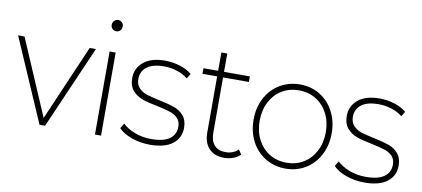

<svg xmlns="http://www.w3.org/2000/svg" viewBox="-80 -1058 2898 1318"><g transform="rotate(10 1369.0 -399.0)"><path d="M282.2 0H243.3L-7.8 -578.9H36.7L263.3 -51.1L491.1 -578.9H534.4Z M612.2 -762.2Q612.2 -778.9 623.9 -790.6Q635.6 -802.2 651.1 -802.2Q666.7 -802.2 677.8 -791.1Q688.9 -780 688.9 -764.4Q688.9 -746.7 677.8 -735Q666.7 -723.3 651.1 -723.3Q635.6 -723.3 623.9 -734.4Q612.2 -745.6 612.2 -762.2ZM672.2 -578.9V0H630V-578.9Z M793.3 -73.3 814.4 -108.9Q846.7 -77.8 899.4 -57.2Q952.2 -36.7 1014.4 -36.7Q1101.1 -36.7 1142.8 -67.2Q1184.4 -97.8 1184.4 -151.1Q1184.4 -190 1162.2 -211.7Q1140 -233.3 1107.8 -243.9Q1075.6 -254.4 1017.8 -266.7Q952.2 -278.9 911.7 -293.3Q871.1 -307.8 842.8 -339.4Q814.4 -371.1 814.4 -427.8Q814.4 -494.4 866.7 -538.9Q918.9 -583.3 1017.8 -583.3Q1070 -583.3 1121.1 -567.2Q1172.2 -551.1 1204.4 -523.3L1183.3 -488.9Q1151.1 -515.6 1106.7 -529.4Q1062.2 -543.3 1016.7 -543.3Q936.7 -543.3 896.7 -511.7Q856.7 -480 856.7 -428.9Q856.7 -388.9 879.4 -365Q902.2 -341.1 936.1 -330.6Q970 -320 1027.8 -307.8Q1092.2 -294.4 1131.1 -280.6Q1170 -266.7 1197.2 -235.6Q1224.4 -204.4 1224.4 -151.1Q1224.4 -80 1170 -38.3Q1115.6 3.3 1013.3 3.3Q945.6 3.3 885.6 -17.8Q825.6 -38.9 793.3 -73.3Z M1528.9 3.3Q1461.1 3.3 1423.9 -37.2Q1386.7 -77.8 1386.7 -147.8V-538.9H1284.4V-577.8H1386.7V-705.6H1427.8V-577.8H1607.8V-538.9H1427.8V-153.3Q1427.8 -96.7 1455 -66.7Q1482.2 -36.7 1533.3 -36.7Q1586.7 -36.7 1621.1 -71.1L1642.2 -38.9Q1622.2 -17.8 1592.2 -7.2Q1562.2 3.3 1528.9 3.3Z M1684.4 -290Q1684.4 -374.4 1720 -441.7Q1755.6 -508.9 1818.3 -546.1Q1881.1 -583.3 1957.8 -583.3Q2034.4 -583.3 2096.1 -546.1Q2157.8 -508.9 2193.3 -441.7Q2228.9 -374.4 2228.9 -290Q2228.9 -205.6 2193.3 -138.3Q2157.8 -71.1 2096.1 -33.9Q2034.4 3.3 1957.8 3.3Q1881.1 3.3 1818.3 -33.9Q1755.6 -71.1 1720 -138.3Q1684.4 -205.6 1684.4 -290ZM2187.8 -290Q2187.8 -363.3 2157.8 -421.1Q2127.8 -478.9 2075.6 -510.6Q2023.3 -542.2 1957.8 -542.2Q1891.1 -542.2 1838.9 -510.6Q1786.7 -478.9 1756.7 -421.1Q1726.7 -363.3 1726.7 -290Q1726.7 -216.7 1756.7 -158.9Q1786.7 -101.1 1838.9 -69.4Q1891.1 -37.8 1957.8 -37.8Q2023.3 -37.8 2075.6 -69.4Q2127.8 -101.1 2157.8 -158.9Q2187.8 -216.7 2187.8 -290Z M2288.9 -73.3 2310 -108.9Q2342.2 -77.8 2395 -57.2Q2447.8 -36.7 2510 -36.7Q2596.7 -36.7 2638.3 -67.2Q2680 -97.8 2680 -151.1Q2680 -190 2657.8 -211.7Q2635.6 -233.3 2603.3 -243.9Q2571.1 -254.4 2513.3 -266.7Q2447.8 -278.9 2407.2 -293.3Q2366.7 -307.8 2338.3 -339.4Q2310 -371.1 2310 -427.8Q2310 -494.4 2362.2 -538.9Q2414.4 -583.3 2513.3 -583.3Q2565.6 -583.3 2616.7 -567.2Q2667.8 -551.1 2700 -523.3L2678.9 -488.9Q2646.7 -515.6 2602.2 -529.4Q2557.8 -543.3 2512.2 -543.3Q2432.2 -543.3 2392.2 -511.7Q2352.2 -480 2352.2 -428.9Q2352.2 -388.9 2375 -365Q2397.8 -341.1 2431.7 -330.6Q2465.6 -320 2523.3 -307.8Q2587.8 -294.4 2626.7 -280.6Q2665.6 -266.7 2692.8 -235.6Q2720 -204.4 2720 -151.1Q2720 -80 2665.6 -38.3Q2611.1 3.3 2508.9 3.3Q2441.1 3.3 2381.1 -17.8Q2321.1 -38.9 2288.9 -73.3Z"/></g></svg>

Font: Paperlogy 2 ExtraLight
Style: Regular
Weight: 250
Designer: redesigned by Lee Juim, glyphs from Gmarket Sans & Montserrat
Foundry: PT&
Version: Version 1.001